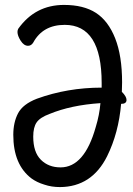

<svg xmlns="http://www.w3.org/2000/svg" viewBox="-20 -738 540 780"><path d="M224 22Q189 22 160 12Q130 3 108 -13Q34 -69 34 -190Q34 -241 53.5 -278Q73 -315 130 -337Q254 -382 393 -382V-401Q393 -637 243 -637Q154 -637 115 -565Q107 -552 94 -552Q77 -552 64 -572.5Q51 -593 51 -608Q51 -615 54 -621Q123 -718 240 -718Q320 -718 370 -685.5Q420 -653 448 -582Q476 -511 476 -403Q476 -382 475 -365Q494 -346 494 -332Q494 -316 472 -316Q462 -198 415 -103Q353 21 224 22ZM226 -58Q323 -58 369 -222Q384 -271 388 -319Q268 -311 181 -275Q143 -261 129 -241Q115 -221 115 -183Q115 -120 146 -89Q177 -58 226 -58Z"/></svg>

Font: LXGW WenKai Mono TC
Style: Bold
Weight: 700
Designer: LXGW / Fontworks Inc.
Foundry: LXGW / Fontworks Inc.
Version: Version 1.330